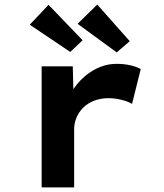

<svg xmlns="http://www.w3.org/2000/svg" viewBox="-20 -819 715 839"><path d="M162 0V-529H298L303 -342L266 -356Q281 -407 315 -449Q349 -491 394.5 -515.5Q440 -540 490 -540Q521 -540 548.5 -534Q576 -528 595 -517L557 -365Q539 -376 510 -383Q481 -390 454 -390Q420 -390 391.5 -379Q363 -368 343.5 -348.5Q324 -329 314 -304.5Q304 -280 304 -255V0ZM490 -590 319 -715 405 -799 547 -639ZM287 -592 110 -711 192 -798 341 -643Z"/></svg>

Font: Lexend Mega SemiBold
Style: Regular
Weight: 600
Designer: Bonnie Shaver-Troup, Thomas Jockin
Foundry: Lexend
Version: Version 1.007